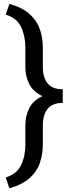

<svg xmlns="http://www.w3.org/2000/svg" viewBox="-20 -800 378 998"><path d="M28.8 178.7 9.8 122.6Q67.9 104 89.8 57.9Q111.8 11.7 111.8 -48.3V-148.9Q111.8 -200.2 133.1 -239.7Q154.3 -279.3 200.7 -300.3Q154.3 -321.3 133.1 -361.1Q111.8 -400.9 111.8 -451.7V-552.7Q111.8 -612.8 89.8 -659.4Q67.9 -706.1 9.8 -724.1L28.8 -779.8Q95.7 -761.2 133.5 -727.3Q171.4 -693.4 187 -648.7Q202.6 -604 202.6 -552.7V-451.7Q202.6 -398.4 227.1 -367.2Q251.5 -335.9 306.2 -335.9V-265.1Q251.5 -265.1 227.1 -233.6Q202.6 -202.1 202.6 -148.9V-48.3Q202.6 2.9 187 47.6Q171.4 92.3 133.5 126Q95.7 159.7 28.8 178.7Z"/></svg>

Font: Vazirmatn UI
Style: Regular
Weight: 400
Designer: Saber Rastikerdar
Foundry: Saber Rastikerdar
Version: Version 33.003